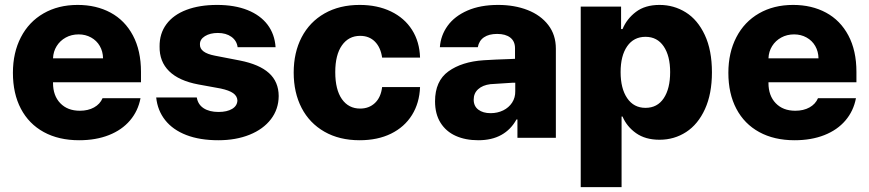

<svg xmlns="http://www.w3.org/2000/svg" viewBox="-20 -557 3514 776"><path d="M32.2 -262.7Q32.2 -344.2 64.5 -406.5Q96.7 -468.8 156 -502.9Q215.3 -537.1 293.9 -537.1Q369.1 -537.1 427 -505.9Q484.9 -474.6 517.3 -413.6Q549.8 -352.5 549.8 -266.6V-224.6H194.3V-221.7Q194.3 -170.4 223.6 -139.9Q252.9 -109.4 302.7 -109.4Q335.9 -109.4 360.1 -122.8Q384.3 -136.2 394.5 -160.2H547.9Q538.1 -108.4 505.4 -70.1Q472.7 -31.7 420.2 -11Q367.7 9.8 299.8 9.8Q217.3 9.8 157 -23.2Q96.7 -56.2 64.5 -117.4Q32.2 -178.7 32.2 -262.7ZM396.5 -321.3Q396 -349.1 383.3 -371.1Q370.6 -393.1 348.1 -405.5Q325.7 -418 297.9 -418Q269 -418 245.8 -405.3Q222.7 -392.6 209 -370.6Q195.3 -348.6 194.3 -321.3Z M860.4 -423.8Q829.1 -423.8 808.3 -410.9Q787.6 -397.9 788.1 -377.9Q786.6 -343.8 848.6 -332L949.2 -312.5Q1028.3 -296.9 1067.1 -261.7Q1106 -226.6 1106.4 -168.9Q1106 -115.7 1075 -75.2Q1043.9 -34.7 988.8 -12.5Q933.6 9.8 862.3 9.8Q787.6 9.8 733.2 -11.2Q678.7 -32.2 647.7 -71.3Q616.7 -110.4 611.3 -163.1H775.4Q779.8 -134.8 803 -119.6Q826.2 -104.5 863.3 -104.5Q897.5 -104.5 918.2 -116.9Q939 -129.4 939.5 -151.4Q938.5 -168.9 922.4 -180.4Q906.2 -191.9 872.1 -199.2L781.2 -215.8Q703.1 -230.5 663.6 -269.3Q624 -308.1 625 -369.1Q624.5 -421.4 652.6 -459.2Q680.7 -497.1 733.4 -517.1Q786.1 -537.1 857.4 -537.1Q928.2 -537.1 980.2 -516.4Q1032.2 -495.6 1061.3 -457.3Q1090.3 -418.9 1093.8 -366.2H940.4Q937 -392.6 915.3 -408.2Q893.6 -423.8 860.4 -423.8Z M1167 -263.7Q1167 -344.7 1199.2 -406.5Q1231.4 -468.3 1291.7 -502.7Q1352.1 -537.1 1433.6 -537.1Q1505.4 -537.1 1560.1 -510.7Q1614.7 -484.4 1645.3 -436.3Q1675.8 -388.2 1677.7 -324.2H1524.4Q1518.6 -365.2 1495.4 -388.7Q1472.2 -412.1 1435.5 -412.1Q1389.2 -412.1 1362.1 -373.8Q1335 -335.4 1335 -265.6Q1335 -194.8 1361.8 -156.5Q1388.7 -118.2 1435.5 -118.2Q1471.7 -118.2 1495.6 -140.9Q1519.5 -163.6 1524.4 -205.1H1677.7Q1675.3 -140.6 1645 -92Q1614.7 -43.5 1560.5 -16.8Q1506.3 9.8 1433.6 9.8Q1351.6 9.8 1291.3 -24.7Q1231 -59.1 1199 -120.8Q1167 -182.6 1167 -263.7Z M1934.6 -313.5Q1978.5 -316.4 2042 -318.4Q2049.8 -319.3 2061.5 -319.3V-362.3Q2061.5 -390.1 2042.5 -405Q2023.4 -419.9 1989.3 -419.9Q1956.1 -419.9 1936 -406.2Q1916 -392.6 1911.1 -366.2H1757.8Q1761.2 -414.1 1789.3 -452.9Q1817.4 -491.7 1869.4 -514.4Q1921.4 -537.1 1993.2 -537.1Q2059.6 -537.1 2112.5 -516.4Q2165.5 -495.6 2196 -455.8Q2226.6 -416 2226.6 -360.4V0H2071.3V-74.2H2067.4Q2044.9 -33.2 2006.3 -11.7Q1967.8 9.8 1913.1 9.8Q1861.3 9.8 1822 -7.8Q1782.7 -25.4 1760.5 -60.8Q1738.3 -96.2 1738.3 -147.5Q1738.3 -229.5 1792.5 -268.6Q1846.7 -307.6 1934.6 -313.5ZM1962.9 -99.6Q1990.7 -99.6 2013.7 -110.8Q2036.6 -122.1 2049.8 -142.3Q2063 -162.6 2062.5 -188.5V-222.7H2052.7L1961.9 -216.8Q1930.7 -212.9 1912.6 -196.5Q1894.5 -180.2 1894.5 -154.3Q1894.5 -127.9 1913.3 -113.8Q1932.1 -99.6 1962.9 -99.6Z M2327.1 -530.3H2490.2V-439.5H2496.1Q2513.2 -481 2550.3 -509Q2587.4 -537.1 2645.5 -537.1Q2703.6 -537.1 2751.7 -507.1Q2799.8 -477.1 2828.6 -415.5Q2857.4 -354 2857.4 -264.6Q2857.4 -177.7 2829.3 -116.2Q2801.3 -54.7 2753.2 -23.4Q2705.1 7.8 2645.5 7.8Q2588.4 7.8 2550.8 -18.8Q2513.2 -45.4 2496.1 -85.9H2492.2V199.2H2327.1ZM2588.9 -121.1Q2636.7 -121.1 2662.6 -159.9Q2688.5 -198.7 2688.5 -265.6Q2688.5 -331.1 2662.4 -369.6Q2636.2 -408.2 2588.9 -408.2Q2541.5 -408.2 2514.9 -370.1Q2488.3 -332 2488.3 -265.6Q2488.3 -199.2 2514.9 -160.2Q2541.5 -121.1 2588.9 -121.1Z M2923.8 -262.7Q2923.8 -344.2 2956.1 -406.5Q2988.3 -468.8 3047.6 -502.9Q3106.9 -537.1 3185.5 -537.1Q3260.7 -537.1 3318.6 -505.9Q3376.5 -474.6 3408.9 -413.6Q3441.4 -352.5 3441.4 -266.6V-224.6H3085.9V-221.7Q3085.9 -170.4 3115.2 -139.9Q3144.5 -109.4 3194.3 -109.4Q3227.5 -109.4 3251.7 -122.8Q3275.9 -136.2 3286.1 -160.2H3439.5Q3429.7 -108.4 3397 -70.1Q3364.3 -31.7 3311.8 -11Q3259.3 9.8 3191.4 9.8Q3108.9 9.8 3048.6 -23.2Q2988.3 -56.2 2956.1 -117.4Q2923.8 -178.7 2923.8 -262.7ZM3288.1 -321.3Q3287.6 -349.1 3274.9 -371.1Q3262.2 -393.1 3239.7 -405.5Q3217.3 -418 3189.5 -418Q3160.6 -418 3137.5 -405.3Q3114.3 -392.6 3100.6 -370.6Q3086.9 -348.6 3085.9 -321.3Z"/></svg>

Font: Pretendard JP ExtraBold
Style: Regular
Weight: 800
Designer: Base glyphs from Inter by Rasmus Andersson; Hangeul glyphs from Noto Sans CJK(Source Han Sans) by Jang Soo-young and Kan
Foundry: Kil Hyung-jin
Version: Version 1.309